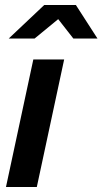

<svg xmlns="http://www.w3.org/2000/svg" viewBox="-20 -752 412 772"><path d="M238 -513 128 0H4L114 -513ZM275 -597 214 -675 119 -597H15L158 -732H285L372 -597Z"/></svg>

Font: Rosa Sans SemiBold
Style: Italic
Weight: 600
Italic angle: -12°
Designer: Pentagram / MCKL
Foundry: Pentagram / MCKL
Version: Version 1.005;September 16, 2019;FontCreator 11.5.0.2425 64-